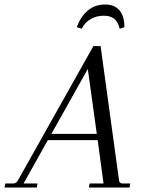

<svg xmlns="http://www.w3.org/2000/svg" viewBox="-63 -835 646 855"><path d="M517 -18 514 0H333L336 -18H398L372 -211H150L42 -18H104L101 0H-43L-39 -18H-4Q10 -18 17 -32L353 -630H385L467 -32Q469 -18 482 -18ZM368 -239 328 -528 166 -239ZM301 -707 279 -714Q297 -763 329 -789Q361 -815 405 -815Q447 -815 469 -789Q491 -763 491 -714L470 -707Q463 -737 446 -751Q429 -765 399 -765Q366 -765 340 -749.5Q314 -734 301 -707Z"/></svg>

Font: Arapey
Style: Italic
Weight: 400
Italic angle: -12°
Designer: Eduardo Rodriguez Tunni
Foundry: Eduardo Rodriguez Tunni
Version: Version 3.000